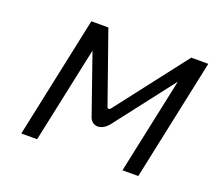

<svg xmlns="http://www.w3.org/2000/svg" viewBox="-92 -621 830 742"><g transform="rotate(20 323.5 -250.0)"><path d="M166 -500 60 0H125L209 -395L293 -154C305 -117 346 -117 374 -154L560 -395L476 0H541L647 -500H577L353 -210C348 -203 340 -203 338 -210L236 -500Z"/></g></svg>

Font: LT Wave Mono Light
Style: Italic
Weight: 300
Designer: Daniel Lyons
Version: Version 2.5 (Glyphs App)